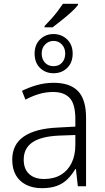

<svg xmlns="http://www.w3.org/2000/svg" viewBox="-20 -974 547 1004"><path d="M261 -541Q346 -541 388 -497.5Q430 -454 430 -358V0H387L377 -90H374Q356 -60 333.5 -37.5Q311 -15 278.5 -2.5Q246 10 199 10Q152 10 117 -7.5Q82 -25 63 -58Q44 -91 44 -139Q44 -219 105 -260.5Q166 -302 283 -307L374 -312V-351Q374 -430 344.5 -461.5Q315 -493 258 -493Q220 -493 184.5 -482.5Q149 -472 113 -453L95 -499Q131 -517 173 -529Q215 -541 261 -541ZM290 -265Q196 -261 150 -230Q104 -199 104 -139Q104 -90 132.5 -64Q161 -38 210 -38Q262 -38 298.5 -60Q335 -82 354.5 -122Q374 -162 374 -217V-268ZM260 -760Q234 -760 216 -741.5Q198 -723 198 -694Q198 -665 215 -646.5Q232 -628 260 -628Q288 -628 304.5 -646.5Q321 -665 321 -694Q321 -723 303.5 -741.5Q286 -760 260 -760ZM260 -796Q288 -796 311 -783Q334 -770 347 -747.5Q360 -725 360 -694Q360 -647 331.5 -619Q303 -591 260 -591Q218 -591 189.5 -618.5Q161 -646 161 -694Q161 -740 189.5 -768Q218 -796 260 -796ZM388 -948Q375 -931 352 -910Q329 -889 303 -868.5Q277 -848 255 -831H213V-838Q229 -854 247 -874Q265 -894 281 -915Q297 -936 309 -954H388Z"/></svg>

Font: Noto Sans Display Light
Style: Regular
Weight: 300
Designer: Monotype Design Team
Foundry: Monotype Imaging Inc.
Version: Version 2.003